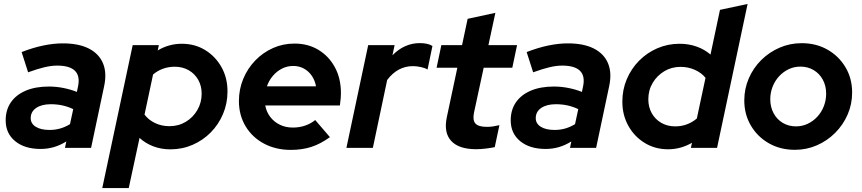

<svg xmlns="http://www.w3.org/2000/svg" viewBox="-20 -750 4373 974"><path d="M185.6 5.6Q105 5.6 56.9 -33.9Q8.8 -73.3 8.8 -139.4Q8.8 -192.7 35.3 -231Q61.7 -269.3 110.9 -290.2Q160.1 -311 227.9 -311Q264.7 -311 301.2 -303.8Q337.7 -296.6 370 -283.8L375.8 -311.3Q387 -364.3 360.3 -390.8Q333.7 -417.2 269.7 -417.2Q241.3 -417.2 206.5 -409.2Q171.7 -401.1 122.6 -383.2L89.7 -485.9Q148.1 -508.6 200.3 -519.3Q252.4 -530 298.9 -530Q378.3 -530 429.8 -504.2Q481.3 -478.3 502.1 -429.8Q522.8 -381.3 508.4 -313.4L442.1 0H309.5L316.4 -32.4Q284.5 -12.7 252.7 -3.6Q220.8 5.6 185.6 5.6ZM231.8 -90.8Q260 -90.8 285.9 -98.3Q311.7 -105.8 335.1 -120.3L351.5 -196.4Q299.6 -221.3 238.3 -221.3Q191 -221.3 163.4 -202.3Q135.8 -183.3 135.8 -150.7Q135.8 -123 161.4 -106.9Q186.9 -90.8 231.8 -90.8Z M498.8 204 653.1 -521H785.9L780.1 -494.3Q837.2 -528 902.3 -528Q968.5 -528 1020.5 -496.2Q1072.5 -464.5 1103.3 -409.9Q1134.1 -355.4 1134.1 -286.6Q1134.1 -225.4 1111.5 -172Q1088.9 -118.6 1049.3 -78.4Q1009.6 -38.1 957.1 -15.3Q904.6 7.6 844.1 7.6Q798.1 7.6 758.1 -7.5Q718.2 -22.6 687.9 -50.4L633.1 204ZM839.2 -109.9Q885.7 -109.9 922.6 -132.1Q959.4 -154.3 981.2 -191.9Q1003 -229.5 1003 -274.9Q1003 -314.1 985.6 -345.1Q968.1 -376.1 937.1 -393.8Q906 -411.5 866.6 -411.5Q835.5 -411.5 807.5 -401.6Q779.5 -391.7 756.5 -372.1L713.2 -168.8Q733.2 -141.8 766.4 -125.9Q799.5 -109.9 839.2 -109.9Z M1455.4 10.4Q1379 10.4 1319.4 -21.4Q1259.7 -53.1 1225.8 -109.5Q1192 -165.9 1192 -237.4Q1192 -296.9 1213.9 -349.8Q1235.8 -402.7 1274.9 -443.2Q1313.9 -483.6 1364.9 -506.3Q1416 -529 1474.3 -529Q1543.2 -529 1596.2 -496.6Q1649.2 -464.2 1679.3 -407.9Q1709.5 -351.7 1709.5 -278Q1709.5 -267.3 1708.6 -254Q1707.8 -240.7 1704.3 -215.1H1325.5Q1331.5 -182.3 1350.9 -156.9Q1370.4 -131.5 1399.7 -117.2Q1429 -102.9 1465.6 -102.9Q1499 -102.9 1527.9 -112.9Q1556.9 -122.8 1579.1 -141.1L1653.6 -54.3Q1606.2 -19.9 1559.2 -4.7Q1512.3 10.4 1455.4 10.4ZM1333.9 -312H1583.2Q1577.4 -343 1561.3 -366.2Q1545.3 -389.4 1521.2 -402.4Q1497.1 -415.4 1467.3 -415.4Q1436.7 -415.4 1410.6 -402Q1384.5 -388.7 1364.7 -365.7Q1344.9 -342.7 1333.9 -312Z M1737.3 0 1847.8 -521H1981.8L1970.9 -469.5Q1999.7 -499.5 2034.9 -515.4Q2070.1 -531.3 2109.2 -531.3Q2151.7 -531.3 2173.7 -516.6L2148.9 -397.1Q2138.9 -404.2 2116.9 -409.4Q2094.8 -414.5 2074.8 -414.5Q1997.1 -414.5 1944.1 -344.3L1871.5 0Z M2395.3 6.9Q2307.5 6.9 2268.8 -35.2Q2230.1 -77.3 2246.7 -155.5L2300.1 -406.5H2194.8L2218.9 -521H2323.9L2352.3 -654.5L2493 -684.9L2457.7 -521H2603L2578.9 -406.5H2433.7L2384.4 -177.9Q2376.8 -139.9 2392 -123.2Q2407.2 -106.5 2449.8 -106.5Q2466 -106.5 2480.7 -108.6Q2495.5 -110.8 2513.5 -115.1L2489.8 -3.6Q2471.7 0.4 2445 3.6Q2418.3 6.9 2395.3 6.9Z M2747.6 5.6Q2667 5.6 2618.9 -33.9Q2570.8 -73.3 2570.8 -139.4Q2570.8 -192.7 2597.3 -231Q2623.7 -269.3 2672.9 -290.2Q2722.1 -311 2789.9 -311Q2826.7 -311 2863.2 -303.8Q2899.7 -296.6 2932 -283.8L2937.8 -311.3Q2949 -364.3 2922.3 -390.8Q2895.7 -417.2 2831.7 -417.2Q2803.3 -417.2 2768.5 -409.2Q2733.7 -401.1 2684.6 -383.2L2651.7 -485.9Q2710.1 -508.6 2762.3 -519.3Q2814.4 -530 2860.9 -530Q2940.3 -530 2991.8 -504.2Q3043.3 -478.3 3064.1 -429.8Q3084.8 -381.3 3070.4 -313.4L3004.1 0H2871.5L2878.4 -32.4Q2846.5 -12.7 2814.7 -3.6Q2782.8 5.6 2747.6 5.6ZM2793.8 -90.8Q2822 -90.8 2847.9 -98.3Q2873.7 -105.8 2897.1 -120.3L2913.5 -196.4Q2861.6 -221.3 2800.3 -221.3Q2753 -221.3 2725.4 -202.3Q2697.8 -183.3 2697.8 -150.7Q2697.8 -123 2723.4 -106.9Q2748.9 -90.8 2793.8 -90.8Z M3368.9 7.3Q3303.7 7.3 3251.2 -24.5Q3198.7 -56.3 3167.9 -111.2Q3137.1 -166.1 3137.1 -234.1Q3137.1 -295.3 3159.7 -348.5Q3182.3 -401.8 3222.1 -442Q3261.9 -482.3 3314.7 -505.2Q3367.6 -528 3427.4 -528Q3473.4 -528 3513.7 -513.8Q3554 -499.6 3584.3 -473.2L3632.4 -700L3772.5 -729.9L3617.6 0H3484.8L3490.4 -25.7Q3433.2 7.3 3368.9 7.3ZM3404.9 -108.9Q3436.6 -108.9 3464.2 -119.1Q3491.9 -129.3 3515 -148.9L3559 -355.1Q3539 -380.4 3505.1 -395.6Q3471.2 -410.8 3432.4 -410.8Q3386.7 -410.8 3349.8 -388.6Q3312.8 -366.3 3290.9 -329.3Q3268.9 -292.3 3268.9 -245.9Q3268.9 -206.6 3286.5 -175.4Q3304 -144.3 3335 -126.6Q3366.1 -108.9 3404.9 -108.9Z M4012.3 10Q3938.9 10 3881 -22.8Q3823.1 -55.6 3789.4 -112.6Q3755.7 -169.6 3755.7 -240.4Q3755.7 -299.6 3778.5 -352.4Q3801.3 -405.2 3841.6 -445.3Q3882 -485.4 3934.8 -508.2Q3987.6 -531 4046.9 -531Q4120.3 -531 4177.8 -498.2Q4235.3 -465.5 4269 -408.9Q4302.8 -352.4 4302.8 -280.6Q4302.8 -221.5 4280 -169Q4257.2 -116.5 4216.8 -76.1Q4176.5 -35.7 4124 -12.8Q4071.6 10 4012.3 10ZM4018.2 -108.9Q4049.6 -108.9 4077.1 -121.9Q4104.6 -134.8 4125.8 -157.5Q4147.1 -180.3 4159 -210.6Q4171 -240.9 4171 -274.4Q4171 -314.7 4154.1 -345.7Q4137.3 -376.7 4107.7 -394.4Q4078 -412.1 4040.4 -412.1Q4008.9 -412.1 3981.4 -399.2Q3953.9 -386.2 3932.7 -363.5Q3911.4 -340.7 3899.5 -310.4Q3887.5 -280.2 3887.5 -246.6Q3887.5 -207.2 3904.4 -175.7Q3921.2 -144.2 3950.8 -126.6Q3980.5 -108.9 4018.2 -108.9Z"/></svg>

Font: Red Hat Display VF
Style: Italic
Weight: 300
Italic angle: -12°
Designer: Pentagram, MCKL
Foundry: Pentagram, MCKL
Version: Version 1.023